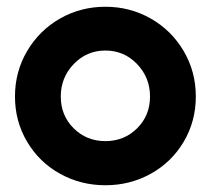

<svg xmlns="http://www.w3.org/2000/svg" viewBox="-20 -531 618 563"><path d="M59.6 -115.2Q23.9 -175.3 23.9 -248Q23.9 -320.8 59.6 -381.3Q95.2 -441.9 156 -476.6Q216.8 -511.2 289.1 -511.2Q361.3 -511.2 422.1 -476.6Q482.9 -441.9 518.6 -381.3Q554.2 -320.8 554.2 -248Q554.2 -175.3 518.6 -115.2Q482.9 -55.2 422.1 -21.5Q361.3 12.2 289.1 12.2Q216.8 12.2 156 -21.5Q95.2 -55.2 59.6 -115.2ZM196.3 -343.3Q158.2 -303.7 158.2 -248Q158.2 -192.4 196 -154.8Q233.9 -117.2 289.1 -117.2Q344.2 -117.2 382.1 -154.8Q419.9 -192.4 419.9 -248Q419.9 -303.7 381.8 -343.3Q343.8 -382.8 289.1 -382.8Q234.4 -382.8 196.3 -343.3Z"/></svg>

Font: Human Sans
Style: Bold
Weight: 700
Designer: Tim Radville
Foundry: Continuum
Version: Version 1.000;FEAKit 1.0